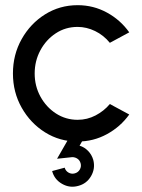

<svg xmlns="http://www.w3.org/2000/svg" viewBox="-20 -534 550 742"><path d="M404.5 -132 479.5 -91.5Q445.5 -44 393.2 -15.5Q341 13 280 13Q211 13 154.2 -22.5Q97.5 -58 63.8 -117.8Q30 -177.5 30 -250Q30 -323 63.8 -383Q97.5 -443 154.2 -478.5Q211 -514 280 -514Q341 -514 393.2 -485.5Q445.5 -457 479.5 -409L404.5 -368.5Q380.5 -398 347.5 -414Q314.5 -430 280 -430Q233 -430 195.5 -405.2Q158 -380.5 136 -339.5Q114 -298.5 114 -250Q114 -201.5 136.2 -160.8Q158.5 -120 196.2 -95.5Q234 -71 280 -71Q317 -71 349.5 -88Q382 -105 404.5 -132ZM282 184.5Q249.5 193.5 219.8 176.5Q190 159.5 181.5 127L230 114Q233.5 126.5 244.8 133Q256 139.5 269 136Q282 132.5 288.5 121Q295 109.5 291.5 97Q288 84 276.8 77.8Q265.5 71.5 252.5 74L200.5 79.5L264.5 -32L308 -6.5L287.5 29Q306 34.5 320.2 49Q334.5 63.5 340.5 84Q349 117 332 146.5Q315 176 282 184.5Z"/></svg>

Font: Urbanist Medium
Style: Regular
Weight: 500
Designer: Corey Hu
Foundry: Corey Hu
Version: Version 1.321; ttfautohint (v1.8.4.7-5d5b)